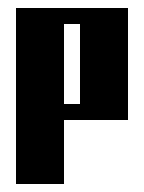

<svg xmlns="http://www.w3.org/2000/svg" viewBox="-20 -460 360 480"><path d="M20 -440H300V-160H140V0H20ZM140 -400V-200H180V-400Z"/></svg>

Font: SOV_poster
Style: Bold
Weight: 700
Version: Version 1.00